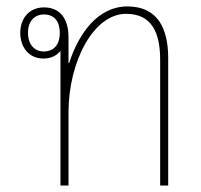

<svg xmlns="http://www.w3.org/2000/svg" viewBox="-20 -577 625 597"><path d="M168 0H193V-227C193 -386 271 -534 372 -534C451 -534 478 -477 478 -391V0H503V-396C503 -492 468 -557 376 -557C285 -557 225 -474 195 -381H193V-462C193 -518 167 -554 117 -554C70 -554 43 -519 43 -475C43 -430 70 -395 115 -395C139 -395 156 -404 168 -419ZM116 -417C86 -417 67 -440 67 -475C67 -510 86 -532 117 -532C149 -532 166 -510 166 -475C166 -440 149 -417 116 -417Z"/></svg>

Font: Noto Sans Thai Looped SemiCondensed Thin
Style: Regular
Weight: 100
Width: 4
Designer: Sasikarn Vongin, Ben Mitchell
Foundry: The Fontpad Ltd
Version: Version 1.001